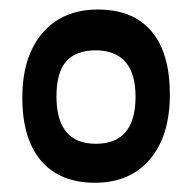

<svg xmlns="http://www.w3.org/2000/svg" viewBox="-20 -379 404 405"><path d="M186.4 -358.9Q260.7 -358.9 299.5 -313.1Q338.3 -267.3 338.3 -179.9Q338.3 -92.5 296.3 -43Q254.2 6.5 180.4 6.5Q106.5 6.5 66.8 -39.7Q27.1 -86 27.1 -172.9Q27.1 -259.8 69.6 -309.3Q112.1 -358.9 186.4 -358.9ZM99.1 -175.7Q99.1 -75.7 182.2 -75.7Q265.4 -75.7 265.9 -173.8Q266.4 -272 182.2 -272.9Q140.2 -272.9 119.6 -249.5Q99.1 -226.2 99.1 -175.7Z"/></svg>

Font: Gurajada
Style: Regular
Weight: 400
Designer: Purushoth Kumar Guthula
Foundry: SiliconAndhra, USA.
Version: Version 1.0.3; ttfautohint (v1.2.42-39fb)